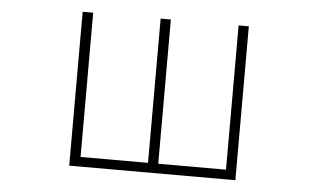

<svg xmlns="http://www.w3.org/2000/svg" viewBox="-43 -591 1085 655"><g transform="rotate(5 500.0 -263.5)"><path d="M215 0H784V-527H749V-33H517V-527H482V-33H251V-527H215Z"/></g></svg>

Font: Harano Aji Gothic K1 ExtraLight
Style: Regular
Weight: 250
Foundry: Masamichi Hosoda
Version: HaranoAjiGothicK1-ExtraLight version 20230610;ttx 4.39.4